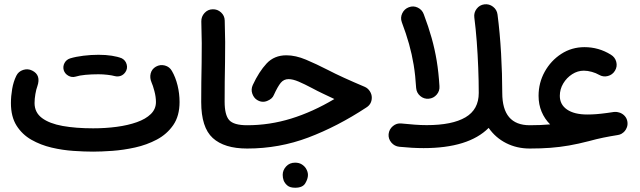

<svg xmlns="http://www.w3.org/2000/svg" viewBox="-20 -670 3028 909"><path d="M31.7 -182.1Q31.7 -214.4 37.6 -248.8Q43.5 -283.2 57.1 -311Q66.9 -331.5 89.4 -338.9Q111.8 -346.2 132.3 -335.9Q175.3 -314.9 156.7 -261.2Q151.4 -247.6 147.5 -224.6Q143.6 -201.7 143.6 -182.1Q143.6 -137.7 178.7 -111.3Q213.9 -85 276.4 -73.7Q338.9 -62.5 420.9 -62.5Q479.5 -62.5 532.7 -69.6Q585.9 -76.7 627.9 -91.6Q669.9 -106.4 694.1 -130.1Q718.3 -153.8 718.3 -187Q718.3 -211.4 710.9 -239Q703.6 -266.6 697.8 -278.8Q688 -301.3 693.4 -322.3Q698.7 -343.3 718.3 -354.5Q738.3 -365.7 760.5 -359.9Q782.7 -354 793.9 -334Q811 -304.7 820.6 -265.9Q830.1 -227.1 830.1 -187Q830.1 -121.1 800.3 -77.9Q770.5 -34.7 722.7 -9.3Q674.8 16.1 619.4 28.3Q564 40.5 511.5 44.2Q459 47.9 420.9 47.9Q379.4 47.9 327.9 44.4Q276.4 41 224.4 28.8Q172.4 16.6 128.7 -8.3Q85 -33.2 58.3 -75.4Q31.7 -117.7 31.7 -182.1ZM281.7 -337.9Q276.9 -355.5 285.4 -371.6Q293.9 -387.7 312 -393.6Q339.4 -401.9 375.2 -406.2Q411.1 -410.6 446.3 -410.6Q481 -410.6 509 -406.2Q537.1 -401.9 556.6 -394Q574.7 -384.3 579.8 -364.7Q585 -345.2 573.7 -328.6Q564.5 -315.4 551.3 -310.8Q538.1 -306.2 523.9 -309.6Q509.8 -313.5 488.5 -315.9Q467.3 -318.4 446.3 -318.4Q413.1 -318.4 384.5 -315.7Q356 -313 337.4 -307.1Q319.8 -302.2 303.5 -311.5Q287.1 -320.8 281.7 -337.9Z M932.6 -187Q932.6 -280.8 934.6 -371.6Q936.5 -462.4 933.1 -568.4Q932.6 -591.3 948.2 -608.4Q963.9 -625.5 986.3 -626Q1009.3 -627 1026.4 -611.3Q1043.5 -595.7 1043.9 -572.8Q1047.4 -468.3 1045.4 -376.2Q1043.5 -284.2 1043.5 -188.5Q1043.5 -126 1064.9 -101.6Q1086.4 -77.1 1149.9 -77.1H1150.4Q1173.3 -77.1 1189.5 -61Q1205.6 -44.9 1205.6 -22Q1205.6 0.5 1189.5 16.8Q1173.3 33.2 1150.4 33.2H1149.9Q1042 33.2 987.3 -16.6Q932.6 -66.4 932.6 -187Z M1335.9 -408.2Q1379.4 -408.2 1428.7 -387.5Q1478 -366.7 1531.2 -339.4Q1565.9 -321.3 1609.4 -301.5Q1652.8 -281.7 1707 -258.8Q1721.7 -252.4 1731 -238Q1740.2 -223.6 1740.2 -208Q1740.2 -177.2 1714.4 -161.1Q1578.1 -71.3 1439.9 -19Q1301.8 33.2 1150.4 33.2Q1127.4 33.2 1111.1 16.8Q1094.7 0.5 1094.7 -22Q1094.7 -44.4 1111.1 -60.8Q1127.4 -77.1 1150.4 -77.1Q1256.3 -77.1 1358.4 -108.6Q1460.4 -140.1 1563 -201.2Q1534.2 -214.8 1508.3 -227.1Q1482.4 -239.3 1459 -252Q1421.4 -272 1393.8 -283.7Q1366.2 -295.4 1346.2 -295.4Q1323.7 -295.4 1309.3 -278.1Q1294.9 -260.7 1276.4 -220.2Q1269.5 -202.1 1244.9 -192.1Q1220.2 -182.1 1196.3 -197.3Q1181.2 -207 1174.3 -227.1Q1167.5 -247.1 1176.8 -267.6Q1206.1 -330.6 1242.2 -369.4Q1278.3 -408.2 1335.9 -408.2ZM1318.4 157.7Q1318.4 135.7 1334.7 117.9Q1351.1 100.1 1377 100.1Q1395.5 100.1 1408.2 107.9Q1420.9 115.7 1428.2 127Q1438 143.1 1438 158.2Q1438 176.3 1425.5 197.5Q1413.1 218.8 1377.4 218.8Q1353 218.8 1340.6 208.3Q1328.1 197.8 1322.8 184.1Q1318.4 171.4 1318.4 157.7Z M2225.6 -587.4Q2222.7 -609.9 2236.6 -628.2Q2250.5 -646.5 2272.9 -649.4Q2295.9 -652.3 2314.2 -638.2Q2332.5 -624 2335.4 -601.6Q2346.7 -515.6 2352.3 -417.2Q2357.9 -318.8 2357.9 -230Q2357.9 -77.1 2487.8 -77.1H2488.3Q2511.2 -77.1 2527.3 -61Q2543.5 -44.9 2543.5 -22Q2543.5 0.5 2527.3 16.8Q2511.2 33.2 2488.3 33.2H2487.8Q2427.2 33.2 2376.7 7.8Q2326.2 -17.6 2293.5 -64.5Q2198.2 31.2 1985.4 31.2Q1932.1 31.2 1870.6 24.9Q1847.7 22.5 1832.8 4.9Q1817.9 -12.7 1819.8 -35.2Q1822.3 -58.1 1840.1 -73Q1857.9 -87.9 1880.4 -85.4Q1915 -82 1943.8 -79.8Q1972.7 -77.6 2000.5 -77.6Q2120.6 -77.6 2183.6 -114.5Q2246.6 -151.4 2246.6 -230Q2246.6 -286.6 2244.1 -349.1Q2241.7 -411.6 2237.1 -473.1Q2232.4 -534.7 2225.6 -587.4ZM1882.3 -564.9Q1874.5 -586.4 1884.5 -607.2Q1894.5 -627.9 1915.5 -635.7Q1937 -644 1957.8 -634Q1978.5 -624 1986.3 -602.5Q2008.8 -543 2023.7 -489.7Q2038.6 -436.5 2047.6 -381.8Q2056.6 -327.1 2060.5 -262.7Q2062.5 -239.7 2047.6 -222.2Q2032.7 -204.6 2009.8 -202.6Q1986.8 -200.7 1969.5 -215.6Q1952.1 -230.5 1950.2 -253.4Q1946.8 -312.5 1938.5 -362.8Q1930.2 -413.1 1916.5 -461.9Q1902.8 -510.7 1882.3 -564.9Z M2432.6 -22Q2432.6 -44.9 2449.2 -61Q2465.8 -77.1 2488.3 -77.1Q2541.5 -77.1 2584.5 -81.1Q2558.6 -106.9 2544.2 -141.1Q2529.8 -175.3 2529.8 -216.3Q2529.8 -277.8 2558.8 -330.3Q2587.9 -382.8 2637.2 -414.8Q2686.5 -446.8 2747.1 -446.8Q2814.5 -446.8 2872.1 -411.1Q2892.1 -398.9 2897.7 -377Q2903.3 -355 2891.6 -335.4Q2879.9 -315.9 2857.9 -310.1Q2835.9 -304.2 2815.9 -315.9Q2801.8 -324.2 2782 -329.8Q2762.2 -335.4 2744.1 -335.4Q2714.8 -335.4 2688.7 -318.6Q2662.6 -301.8 2646.5 -274.7Q2630.4 -247.6 2630.4 -216.3Q2630.4 -174.8 2664.6 -151.4Q2698.7 -127.9 2760.7 -127.9Q2781.7 -127.9 2803.7 -129.6Q2825.7 -131.3 2855 -135.3Q2862.8 -136.7 2871.6 -137.7Q2877.4 -138.7 2884.3 -139.6Q2898.4 -141.6 2911.6 -137.2Q2911.6 -137.2 2912.1 -137.2Q2912.6 -137.2 2913.6 -136.7Q2914.1 -136.7 2914.6 -136.2Q2915 -136.2 2915.5 -136.2Q2916.5 -135.7 2917.5 -135.3Q2917.5 -135.3 2917.5 -135.3Q2930.2 -129.9 2939 -119.4Q2947.8 -108.9 2950.2 -94.7Q2952.6 -81.1 2948.2 -67.9Q2947.8 -67.9 2947.8 -67.4Q2947.8 -66.9 2947.3 -65.9Q2940.4 -47.4 2923.8 -37.6Q2923.3 -37.6 2923.3 -37.1Q2922.9 -37.1 2922.4 -36.6Q2914.6 -32.2 2905.3 -30.8Q2868.2 -24.9 2835.9 -18.3Q2803.7 -11.7 2768.6 -2Q2717.8 11.2 2674.1 18.8Q2630.4 26.4 2585.9 29.8Q2541.5 33.2 2488.3 33.2Q2465.8 33.2 2449.2 16.8Q2432.6 0.5 2432.6 -22Z"/></svg>

Font: Mikhak-DS2-FD SemiBold
Style: Regular
Weight: 600
Designer: Amin Abedi
Version: Version 3.2